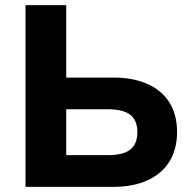

<svg xmlns="http://www.w3.org/2000/svg" viewBox="-20 -725 745 745"><path d="M79 0V-705H237V-424H421Q496 -424 551.5 -399.5Q607 -375 637 -328Q667 -281 667 -213Q667 -145 637 -97.5Q607 -50 551.5 -25Q496 0 421 0ZM237 -123H399Q458 -123 485.5 -144.5Q513 -166 513 -212Q513 -258 485.5 -279.5Q458 -301 399 -301H237Z"/></svg>

Font: Nunito Sans 10pt ExtraBold
Style: Regular
Weight: 800
Designer: Vernon Adams
Foundry: Vernon Adams
Version: Version 3.101;gftools[0.9.27]